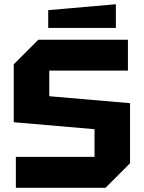

<svg xmlns="http://www.w3.org/2000/svg" viewBox="-20 -888 680 908"><path d="M55 0V-146H427V-277L45 -310V-584L161 -700H585V-554H213V-433L595 -400V-116L479 0ZM208 -756V-840L528 -868V-756Z"/></svg>

Font: Tektur
Style: Bold
Weight: 700
Designer: Adam Jagosz
Foundry: Adam Jagosz
Version: Version 1.005;gftools[0.9.30]